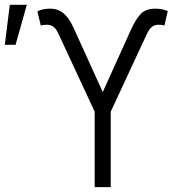

<svg xmlns="http://www.w3.org/2000/svg" viewBox="-32 -773 768 793"><path d="M174.7 -737.2Q195.7 -737.2 210.9 -730.1Q226.2 -723 237.9 -711.1Q249.6 -699.2 258.5 -683.6Q267.4 -668 275.2 -650.9L392.4 -392.8L509.2 -650.9Q519.2 -672.6 529.1 -688.7Q539.1 -704.9 549.7 -715.9Q570.7 -737.2 609.7 -737.2Q638.5 -737.2 660.9 -727.3L647 -667.3Q640.3 -670.8 623.2 -670.8Q615.8 -670.8 609 -669Q602.3 -667.3 596.2 -662.6Q590.2 -658 584.5 -650.2Q578.8 -642.4 573.5 -630.3L425.4 -311.8V0H359V-311.8L210.9 -630.3Q205.6 -642.4 200.1 -650.2Q194.6 -658 188.4 -662.6Q182.2 -667.3 175.4 -669Q168.7 -670.8 160.9 -670.8Q143.8 -670.8 136.4 -667.3L122.5 -726.2Q136.4 -732.6 147.9 -734.9Q159.4 -737.2 174.7 -737.2ZM-12.1 -588.1 8.5 -753.2H78.8L32.3 -588.1Z"/></svg>

Font: Inter P Light
Style: Regular
Weight: 300
Designer: Rasmus Andersson
Foundry: rsms
Version: Version 3.018;git-588b23468